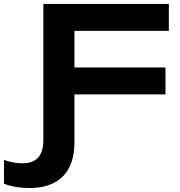

<svg xmlns="http://www.w3.org/2000/svg" viewBox="-140 -770 910 970"><path d="M236 -614H713V-750H79V-63C79 16 45 55 -28 55C-65 55 -96 46 -120 38V158C-83 173 -36 180 9 180C159 180 236 96 236 -49V-293H696V-429H236Z"/></svg>

Font: Bounded Med
Style: Regular
Weight: 500
Designer: Vlad Churkin
Version: Version 3.0